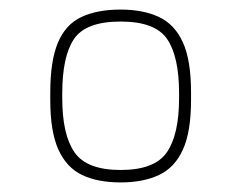

<svg xmlns="http://www.w3.org/2000/svg" viewBox="-20 -861 503 401"><path d="M232 -480Q184 -480 151.5 -495.5Q119 -511 102 -548.5Q85 -586 85 -652V-668Q85 -734 101 -772Q117 -810 150 -825.5Q183 -841 232 -841Q279 -841 312 -825.5Q345 -810 362 -772.5Q379 -735 379 -668V-652Q379 -586 362 -548.5Q345 -511 312 -495.5Q279 -480 232 -480ZM232 -506Q303 -506 328.5 -543Q354 -580 354 -656V-666Q354 -743 329 -779.5Q304 -816 232 -816Q159 -816 134.5 -779.5Q110 -743 110 -666V-656Q110 -580 135.5 -543Q161 -506 232 -506Z"/></svg>

Font: Matangi Light
Style: Regular
Weight: 300
Designer: Prashant Pant
Foundry: The Graphic Ant
Version: Version 3.002